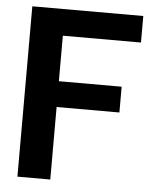

<svg xmlns="http://www.w3.org/2000/svg" viewBox="-51 -743 627 786"><g transform="rotate(5 262.5 -350.0)"><path d="M50 0V-700H506V-591H185V-404H443V-298H185V0Z"/></g></svg>

Font: DM Sans 36pt
Style: Bold
Weight: 700
Version: Version 4.004;gftools[0.9.30]